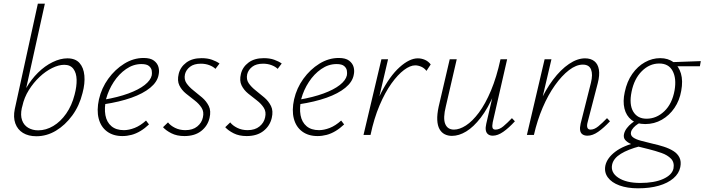

<svg xmlns="http://www.w3.org/2000/svg" viewBox="-20 -731 3816 1040"><path d="M177 7Q134 7 104.5 -11Q75 -29 63 -62.5Q51 -96 60 -140L185 -711H223L122 -254Q149 -301 186 -337.5Q223 -374 265 -394.5Q307 -415 345 -415Q388 -415 410.5 -390Q433 -365 437 -322Q441 -279 427 -227Q410 -158 371.5 -105.5Q333 -53 283 -23Q233 7 177 7ZM98 -145Q90 -107 99.5 -80Q109 -53 132.5 -39Q156 -25 187 -25Q229 -25 268.5 -48.5Q308 -72 338.5 -115.5Q369 -159 384 -218Q396 -263 395 -299.5Q394 -336 377.5 -358Q361 -380 328 -380Q298 -380 262.5 -362.5Q227 -345 194.5 -314.5Q162 -284 136.5 -243.5Q111 -203 101 -156Z M643 6Q593 6 559.5 -19Q526 -44 514.5 -89Q503 -134 516 -193Q530 -254 566.5 -304.5Q603 -355 653 -386Q703 -417 758 -417Q795 -417 814 -402.5Q833 -388 838.5 -367.5Q844 -347 839 -325Q832 -287 793.5 -255.5Q755 -224 691.5 -201.5Q628 -179 542 -166L543 -191Q619 -204 675 -224.5Q731 -245 763.5 -270.5Q796 -296 802 -323Q804 -334 802 -348Q800 -362 787.5 -373Q775 -384 746 -384Q702 -384 663 -357Q624 -330 596 -287Q568 -244 555 -196Q544 -145 551 -107Q558 -69 583.5 -47.5Q609 -26 651 -26Q678 -26 709 -38Q740 -50 771 -78L787 -57Q765 -36 741 -21.5Q717 -7 692.5 -0.5Q668 6 643 6Z M979 6Q938 6 908.5 -9Q879 -24 863 -42L890 -68Q903 -51 928 -38.5Q953 -26 984 -26Q1024 -26 1048.5 -46Q1073 -66 1079 -95Q1086 -125 1072 -147Q1058 -169 1034.5 -187Q1011 -205 987.5 -224Q964 -243 951.5 -268.5Q939 -294 948 -331Q957 -368 989 -392Q1021 -416 1072 -416Q1104 -416 1128 -407.5Q1152 -399 1169 -387L1147 -358Q1135 -370 1114 -378Q1093 -386 1068 -386Q1031 -386 1009.5 -369.5Q988 -353 982 -329Q976 -301 990 -280.5Q1004 -260 1027.5 -241.5Q1051 -223 1074.5 -203Q1098 -183 1111 -156.5Q1124 -130 1115 -92Q1105 -49 1070 -21.5Q1035 6 979 6Z M1316 6Q1275 6 1245.5 -9Q1216 -24 1200 -42L1227 -68Q1240 -51 1265 -38.5Q1290 -26 1321 -26Q1361 -26 1385.5 -46Q1410 -66 1416 -95Q1423 -125 1409 -147Q1395 -169 1371.5 -187Q1348 -205 1324.5 -224Q1301 -243 1288.5 -268.5Q1276 -294 1285 -331Q1294 -368 1326 -392Q1358 -416 1409 -416Q1441 -416 1465 -407.5Q1489 -399 1506 -387L1484 -358Q1472 -370 1451 -378Q1430 -386 1405 -386Q1368 -386 1346.5 -369.5Q1325 -353 1319 -329Q1313 -301 1327 -280.5Q1341 -260 1364.5 -241.5Q1388 -223 1411.5 -203Q1435 -183 1448 -156.5Q1461 -130 1452 -92Q1442 -49 1407 -21.5Q1372 6 1316 6Z M1700 6Q1650 6 1616.5 -19Q1583 -44 1571.5 -89Q1560 -134 1573 -193Q1587 -254 1623.5 -304.5Q1660 -355 1710 -386Q1760 -417 1815 -417Q1852 -417 1871 -402.5Q1890 -388 1895.5 -367.5Q1901 -347 1896 -325Q1889 -287 1850.5 -255.5Q1812 -224 1748.5 -201.5Q1685 -179 1599 -166L1600 -191Q1676 -204 1732 -224.5Q1788 -245 1820.5 -270.5Q1853 -296 1859 -323Q1861 -334 1859 -348Q1857 -362 1844.5 -373Q1832 -384 1803 -384Q1759 -384 1720 -357Q1681 -330 1653 -287Q1625 -244 1612 -196Q1601 -145 1608 -107Q1615 -69 1640.5 -47.5Q1666 -26 1708 -26Q1735 -26 1766 -38Q1797 -50 1828 -78L1844 -57Q1822 -36 1798 -21.5Q1774 -7 1749.5 -0.5Q1725 6 1700 6Z M1965 0Q1996 -134 2043.5 -226.5Q2091 -319 2144.5 -367Q2198 -415 2243 -415Q2263 -415 2281.5 -407Q2300 -399 2313 -382L2290 -347Q2279 -362 2262 -369.5Q2245 -377 2229 -377Q2202 -377 2168.5 -352Q2135 -327 2100.5 -279Q2066 -231 2036 -160.5Q2006 -90 1987 0ZM1949 0 2046 -410H2082L1986 0Z M2428 5Q2406 5 2388.5 -4Q2371 -13 2360.5 -32Q2350 -51 2348.5 -81Q2347 -111 2356 -153L2416 -410H2454L2395 -155Q2379 -91 2391.5 -60Q2404 -29 2439 -29Q2469 -29 2504 -51.5Q2539 -74 2574 -121Q2609 -168 2639.5 -240.5Q2670 -313 2691 -410H2715Q2691 -302 2657 -223Q2623 -144 2584 -93.5Q2545 -43 2505.5 -19Q2466 5 2428 5ZM2649 4Q2634 4 2624 -3.5Q2614 -11 2611.5 -25.5Q2609 -40 2614 -61L2695 -410H2727L2649 -69Q2645 -48 2648 -38.5Q2651 -29 2664 -29Q2685 -29 2706 -46.5Q2727 -64 2753 -91L2769 -74Q2736 -38 2706 -17Q2676 4 2649 4Z M3162 4Q3146 4 3135.5 -3Q3125 -10 3122.5 -24.5Q3120 -39 3125 -61L3181 -283Q3192 -328 3181.5 -354.5Q3171 -381 3137 -381Q3101 -381 3062 -351Q3023 -321 2986 -269Q2949 -217 2919.5 -148Q2890 -79 2872 0H2843Q2866 -91 2900 -167.5Q2934 -244 2975.5 -299Q3017 -354 3062 -384.5Q3107 -415 3149 -415Q3180 -415 3199.5 -399.5Q3219 -384 3224 -354Q3229 -324 3218 -281L3163 -69Q3158 -51 3161.5 -40Q3165 -29 3179 -29Q3199 -29 3220.5 -46.5Q3242 -64 3268 -91L3284 -74Q3250 -38 3220 -17Q3190 4 3162 4ZM2834 0 2930 -410H2967L2871 0Z M3436 289Q3378 289 3335.5 273.5Q3293 258 3272.5 230Q3252 202 3259 166Q3268 125 3312.5 91Q3357 57 3438 38L3447 61Q3382 78 3343 102Q3304 126 3296 159Q3286 203 3329 231.5Q3372 260 3448 260Q3524 260 3572 238.5Q3620 217 3628 182Q3634 149 3615 129Q3596 109 3563 97.5Q3530 86 3494 77Q3467 71 3441.5 64Q3416 57 3396 48Q3376 39 3366 26.5Q3356 14 3360 -5Q3364 -22 3375.5 -37Q3387 -52 3401 -63Q3415 -74 3428 -82L3457 -72Q3447 -67 3434.5 -59Q3422 -51 3411.5 -39.5Q3401 -28 3398 -16Q3394 2 3409 13Q3424 24 3452.5 31.5Q3481 39 3514 47Q3546 54 3575.5 63.5Q3605 73 3627.5 87Q3650 101 3660.5 122.5Q3671 144 3665 174Q3658 209 3627.5 235Q3597 261 3548.5 275Q3500 289 3436 289ZM3475 -59Q3429 -59 3400.5 -81.5Q3372 -104 3362.5 -143Q3353 -182 3364 -232Q3376 -290 3405 -331Q3434 -372 3473.5 -394Q3513 -416 3556 -416Q3599 -416 3628 -394Q3657 -372 3668.5 -332.5Q3680 -293 3670 -239Q3661 -187 3633.5 -146.5Q3606 -106 3565 -82.5Q3524 -59 3475 -59ZM3482 -88Q3536 -88 3578.5 -128.5Q3621 -169 3634 -242Q3645 -306 3623.5 -346.5Q3602 -387 3551 -387Q3498 -387 3456.5 -345.5Q3415 -304 3401 -234Q3387 -165 3410 -126.5Q3433 -88 3482 -88ZM3771 -372H3624L3610 -394L3776 -400Z"/></svg>

Font: Ysabeau ExtraLight
Style: Italic
Weight: 250
Italic angle: -12°
Version: Version 2.000;gftools[0.9.27.dev2+g8671c4b]